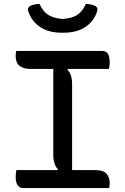

<svg xmlns="http://www.w3.org/2000/svg" viewBox="-20 -960 640 980"><path d="M537 0H100Q79 0 69.5 -15.5Q60 -31 60 -56Q60 -66 61 -75.5Q62 -85 64 -92H274L276 -96Q252 -119 252 -170V-608H138Q60 -608 60 -673Q60 -691 63 -700H501Q524 -700 532 -683.5Q540 -667 540 -641Q540 -634 539 -625Q538 -616 536 -608H326L324 -604Q348 -582 348 -530V-92H463Q508 -92 524 -73Q540 -54 540 -25Q540 -12 537 0ZM418 -940Q451 -939 470 -927Q482 -918 475 -900Q459 -851 415.5 -822Q372 -793 304 -793H296Q228 -793 185 -822Q142 -851 125 -900Q118 -918 130 -927Q149 -939 182 -940Q197 -904 224 -885.5Q251 -867 300 -863Q350 -867 376.5 -885.5Q403 -904 418 -940Z"/></svg>

Font: Recursive Mn Csl St
Style: Regular
Weight: 400
Monospace: yes
Version: Version 1.079;hotconv 1.0.112;makeotfexe 2.5.65598; ttfautoh